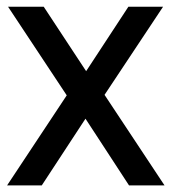

<svg xmlns="http://www.w3.org/2000/svg" viewBox="-20 -564 521 584"><path d="M1.5 0 183 -274 4.5 -543.5H113L242 -347.5L370.5 -543.5H476L298 -275.5L480.5 0H372.5L240 -203L107 0Z"/></svg>

Font: Encode Sans Semi Condensed Medium
Style: Regular
Weight: 500
Width: 4
Designer: Multiple Designers
Foundry: Impallari Type
Version: Version 3.000; ttfautohint (v1.8.3) -l 8 -r 50 -G 200 -x 14 